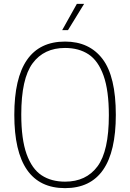

<svg xmlns="http://www.w3.org/2000/svg" viewBox="-20 -964 673 993"><path d="M54 -370Q54 -749 316.5 -749Q442 -749 510.5 -658.8Q579 -568.5 579 -370Q579 9 316.5 9Q54 9 54 -370ZM543 -368Q543 -496 515.5 -573Q488 -650 438 -683Q388 -716 316.5 -716Q207.5 -716 148.8 -636.8Q90 -557.5 90 -372Q90 -244 117.5 -167.2Q145 -90.5 195 -57.5Q245 -24.5 316.5 -24.5Q425.5 -24.5 484.2 -103.5Q543 -182.5 543 -368ZM301.5 -808 377.5 -944H415L331.5 -808Z"/></svg>

Font: Encode Sans Semi Condensed Thin
Style: Regular
Weight: 250
Width: 4
Designer: Multiple Designers
Foundry: Impallari Type
Version: Version 2.000